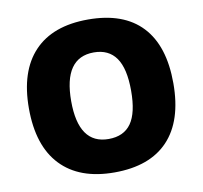

<svg xmlns="http://www.w3.org/2000/svg" viewBox="-81 -812 959 909"><g transform="rotate(-10 398.5 -357.5)"><path d="M745.1 -357.9Q745.1 -177.7 656.7 -84Q568.4 9.8 397.9 9.8Q230 9.8 140.4 -84.5Q50.8 -178.7 50.8 -358.9Q50.8 -537.1 139.9 -631.1Q229 -725.1 398.9 -725.1Q569.3 -725.1 657.2 -631.8Q745.1 -538.6 745.1 -357.9ZM253.9 -357.9Q253.9 -150.9 397.9 -150.9Q471.2 -150.9 506.6 -201.2Q542 -251.5 542 -357.9Q542 -464.8 506.1 -515.9Q470.2 -566.9 398.9 -566.9Q253.9 -566.9 253.9 -357.9Z"/></g></svg>

Font: OpenSansExtrabold
Style: Regular
Weight: 800
Foundry: Ascender Corporation
Version: Version 1.10